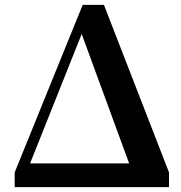

<svg xmlns="http://www.w3.org/2000/svg" viewBox="-20 -765 741 785"><path d="M103 -97 314 -626 508 -97ZM405 -745H318L40 -60V0H671V-60Z"/></svg>

Font: Noto Serif CJK JP
Style: Bold
Weight: 700
Designer: Ryoko NISHIZUKA 西塚涼子 (kana & ideographs); Frank Grießhammer (Latin, Greek & Cyrillic); Wenlong ZHANG 张文龙 (bopomofo); San
Foundry: Adobe Systems Incorporated
Version: Version 1.000;PS 1;hotconv 16.6.53;makeotf.lib2.5.65590